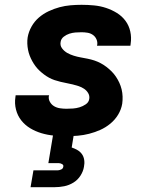

<svg xmlns="http://www.w3.org/2000/svg" viewBox="-20 -558 640 798"><path d="M256 8Q230 8 203.5 5.5Q177 3 152 -4.5Q127 -12 105.5 -25Q84 -38 68.5 -57.5Q53 -77 46.5 -102.5Q40 -128 44 -154Q44 -156 44.5 -158Q45 -160 45 -162H184Q184 -161 184 -160.5Q184 -160 183 -159Q181 -146 187.5 -134.5Q194 -123 205 -116.5Q216 -110 229.5 -108Q243 -106 256 -106Q270 -106 283.5 -107Q297 -108 310.5 -112Q324 -116 336.5 -124.5Q349 -133 351 -147Q351 -147 351 -147Q351 -147 351 -147Q353 -160 346.5 -171Q340 -182 329.5 -189Q319 -196 307 -200Q295 -204 282.5 -207Q270 -210 257 -212.5Q244 -215 231.5 -218Q219 -221 207 -225Q195 -229 184 -235Q173 -241 163 -248.5Q153 -256 144 -264.5Q135 -273 127.5 -283Q120 -293 114 -304Q108 -315 103.5 -326.5Q99 -338 96.5 -351Q94 -364 93.5 -377Q93 -390 95 -403Q99 -426 111 -447.5Q123 -469 141.5 -485Q160 -501 182.5 -511.5Q205 -522 227.5 -528Q250 -534 273 -536Q296 -538 319 -538Q345 -538 371 -535.5Q397 -533 421 -525Q445 -517 466 -504Q487 -491 501.5 -471.5Q516 -452 521.5 -427Q527 -402 523 -376Q523 -374 522.5 -372Q522 -370 522 -368H383Q383 -369 383.5 -369.5Q384 -370 384 -371Q386 -383 381 -394.5Q376 -406 366 -413Q356 -420 343.5 -422Q331 -424 319 -424Q306 -424 293.5 -423Q281 -422 268.5 -418Q256 -414 245 -405.5Q234 -397 232 -384Q229 -369 238 -357Q247 -345 259.5 -338Q272 -331 286.5 -326.5Q301 -322 315 -319.5Q329 -317 344 -314Q359 -311 372.5 -306.5Q386 -302 399 -295Q412 -288 423 -279.5Q434 -271 444 -261Q454 -251 462 -239Q470 -227 476 -214Q482 -201 485.5 -186.5Q489 -172 489.5 -157Q490 -142 488 -127Q484 -103 471 -81.5Q458 -60 438.5 -44Q419 -28 396.5 -18Q374 -8 350.5 -2Q327 4 303.5 6Q280 8 256 8ZM107 220 119 150H219Q226 150 234 146.5Q242 143 243 135Q245 128 238 124Q231 120 224 120H181L201 0H287L278 55Q290 59 301.5 65.5Q313 72 320.5 82.5Q328 93 330 107Q332 121 329 135Q326 154 314.5 172Q303 190 285 201Q267 212 247 216Q227 220 207 220Z"/></svg>

Font: Iosevka Curly Heavy Extended
Style: Italic
Weight: 900
Width: 7
Italic angle: -9°
Monospace: yes
Designer: Belleve Invis
Foundry: Belleve Invis
Version: Version 11.1.0; ttfautohint (v1.8.3)